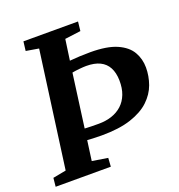

<svg xmlns="http://www.w3.org/2000/svg" viewBox="-138 -854 899 966"><g transform="rotate(-20 312.0 -371.5)"><path d="M-4.1 0 0.6 -46.1 71.1 -59.5 155.7 -682.2 87.7 -693.6 93.8 -743H386.1L380.7 -693.6L295.9 -682.6L280.2 -571.6Q305.8 -574 335.1 -575.4Q364.4 -576.7 390.8 -576.7Q480.3 -576.7 532.3 -553.8Q584.3 -530.8 606.3 -492.7Q628.3 -454.5 628.3 -408.5Q628.3 -363 612.6 -319.1Q596.8 -275.3 559.8 -240.2Q522.8 -205.2 459.9 -184.3Q397 -163.4 302.5 -163.4Q274.1 -163.4 254.3 -164.5Q234.6 -165.5 225.3 -166.3L210.7 -59.5L294.3 -46.1L291.3 0ZM271.8 -511 233.3 -225.5Q250.1 -224.6 268.8 -224.1Q287.5 -223.7 308.4 -223.7Q346.4 -223.7 378.3 -234.3Q410.1 -244.9 433.3 -266.1Q456.5 -287.4 468.9 -319.4Q481.3 -351.3 480.5 -394.2Q479.5 -435 464.7 -462.6Q450 -490.3 421 -504.5Q391.9 -518.7 347.6 -518.7Q333.8 -518.7 310.9 -516.5Q288 -514.3 271.8 -511Z"/></g></svg>

Font: Merriweather 7pt Light
Style: Italic
Weight: 300
Italic angle: -7.8°
Designer: Eben Sorkin
Foundry: Eben Sorkin
Version: Version 2.200;gftools[0.9.31]